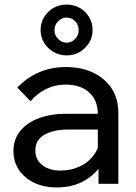

<svg xmlns="http://www.w3.org/2000/svg" viewBox="-20 -806 598 842"><path d="M499 0H412V-98L409 -122V-307Q409 -366 371 -400.5Q333 -435 268 -435Q221 -435 182 -415.5Q143 -396 114 -362L56 -422Q97 -465 150.5 -488.5Q204 -512 270 -512Q338 -512 389.5 -487Q441 -462 470 -417.5Q499 -373 499 -310ZM229 16Q173 16 130 -4.5Q87 -25 63 -61Q39 -97 39 -143Q39 -195 68.5 -231.5Q98 -268 150 -287.5Q202 -307 269 -307H420V-238H279Q216 -238 175.5 -215.5Q135 -193 135 -146Q135 -106 165.5 -82Q196 -58 245 -58Q293 -58 332 -77Q371 -96 394.5 -130.5Q418 -165 421 -210L454 -192Q454 -132 425 -85Q396 -38 345.5 -11Q295 16 229 16ZM386 -674Q386 -643 370.5 -618Q355 -593 329.5 -578Q304 -563 272 -563Q241 -563 215 -578Q189 -593 173.5 -618Q158 -643 158 -674Q158 -706 173.5 -731.5Q189 -757 215 -771.5Q241 -786 272 -786Q304 -786 329.5 -771.5Q355 -757 370.5 -731.5Q386 -706 386 -674ZM325 -674Q325 -697 309.5 -713Q294 -729 272 -729Q251 -729 235 -713Q219 -697 219 -674Q219 -651 235 -635Q251 -619 272 -619Q294 -619 309.5 -635Q325 -651 325 -674Z"/></svg>

Font: Wix Madefor Display Medium
Style: Regular
Weight: 500
Designer: Dalton Maag Ltd
Foundry: Dalton Maag Ltd
Version: Version 3.100